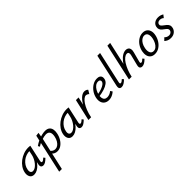

<svg xmlns="http://www.w3.org/2000/svg" viewBox="183 -1956 3490 3490"><g transform="rotate(-45 1927.5 -211.0)"><path d="M126 7Q66 7 41.5 -37Q17 -81 29 -143Q40 -200 74 -250Q108 -300 158.5 -338Q209 -376 269.5 -398Q330 -420 395 -420Q411 -420 422.5 -418.5Q434 -417 444 -416L374 -97Q366 -55 391 -55Q405 -55 422 -66.5Q439 -78 459 -97L483 -66Q447 -31 418 -12.5Q389 6 361 6Q341 6 326.5 -3Q312 -12 307.5 -30Q303 -48 309 -77L346 -243L387 -277Q374 -218 347 -167Q320 -116 284 -76.5Q248 -37 207 -15Q166 7 126 7ZM154 -55Q184 -55 214 -74Q244 -93 271 -125.5Q298 -158 318 -198Q338 -238 346 -278L369 -386L407 -356Q399 -358 390 -358.5Q381 -359 373 -359Q323 -359 278 -343Q233 -327 197 -298Q161 -269 136 -230Q111 -191 103 -143Q95 -98 110.5 -76.5Q126 -55 154 -55Z M482 289 650 -468 715 -476 694 -348 551 289ZM725 6Q691 6 665 -6Q639 -18 621.5 -37Q604 -56 595 -78L624 -110Q641 -82 666.5 -65.5Q692 -49 722 -49Q757 -49 787 -69.5Q817 -90 840.5 -128.5Q864 -167 874 -217Q889 -286 868.5 -324Q848 -362 789 -362Q767 -362 738.5 -356Q710 -350 678 -339.5Q646 -329 614.5 -314Q583 -299 556 -280L537 -314Q583 -348 634.5 -371Q686 -394 735.5 -406Q785 -418 822 -418Q878 -418 909 -393.5Q940 -369 949 -327.5Q958 -286 948 -235Q936 -169 903.5 -114.5Q871 -60 825 -27Q779 6 725 6Z M1111 7Q1051 7 1026.5 -37Q1002 -81 1014 -143Q1025 -200 1059 -250Q1093 -300 1143.5 -338Q1194 -376 1254.5 -398Q1315 -420 1380 -420Q1396 -420 1407.5 -418.5Q1419 -417 1429 -416L1359 -97Q1351 -55 1376 -55Q1390 -55 1407 -66.5Q1424 -78 1444 -97L1468 -66Q1432 -31 1403 -12.5Q1374 6 1346 6Q1326 6 1311.5 -3Q1297 -12 1292.5 -30Q1288 -48 1294 -77L1331 -243L1372 -277Q1359 -218 1332 -167Q1305 -116 1269 -76.5Q1233 -37 1192 -15Q1151 7 1111 7ZM1139 -55Q1169 -55 1199 -74Q1229 -93 1256 -125.5Q1283 -158 1303 -198Q1323 -238 1331 -278L1354 -386L1392 -356Q1384 -358 1375 -358.5Q1366 -359 1358 -359Q1308 -359 1263 -343Q1218 -327 1182 -298Q1146 -269 1121 -230Q1096 -191 1088 -143Q1080 -98 1095.5 -76.5Q1111 -55 1139 -55Z M1555 0Q1584 -132 1630.5 -226.5Q1677 -321 1730.5 -371Q1784 -421 1834 -421Q1853 -421 1874.5 -414Q1896 -407 1908 -390L1866 -320Q1854 -335 1836 -342.5Q1818 -350 1804 -350Q1780 -350 1749.5 -326Q1719 -302 1689 -256.5Q1659 -211 1633 -146Q1607 -81 1592 0ZM1522 0 1617 -416H1685L1590 0Z M2044 10Q1991 10 1955.5 -15.5Q1920 -41 1907 -86.5Q1894 -132 1907 -192Q1921 -255 1959 -308Q1997 -361 2050.5 -393Q2104 -425 2164 -425Q2205 -425 2227 -410.5Q2249 -396 2255.5 -372Q2262 -348 2256 -321Q2247 -275 2205.5 -243.5Q2164 -212 2101 -192Q2038 -172 1963 -162L1966 -207Q2029 -217 2077 -234Q2125 -251 2154 -272.5Q2183 -294 2189 -318Q2191 -327 2189 -339.5Q2187 -352 2176 -361.5Q2165 -371 2140 -371Q2101 -371 2068.5 -346Q2036 -321 2013.5 -281Q1991 -241 1980 -197Q1970 -153 1975 -119Q1980 -85 2001.5 -66.5Q2023 -48 2059 -48Q2084 -48 2114.5 -58.5Q2145 -69 2174 -94L2200 -55Q2178 -35 2152 -20Q2126 -5 2099 2.5Q2072 10 2044 10Z M2375 6Q2354 6 2340 -2.5Q2326 -11 2321.5 -29.5Q2317 -48 2323 -77L2463 -711H2533L2397 -97Q2393 -78 2396 -67.5Q2399 -57 2413 -57Q2427 -57 2442 -67.5Q2457 -78 2478 -97L2503 -66Q2469 -32 2437 -13Q2405 6 2375 6Z M2903 6Q2883 6 2868.5 -3Q2854 -12 2849.5 -30Q2845 -48 2852 -77L2903 -281Q2912 -314 2904.5 -336.5Q2897 -359 2867 -359Q2835 -359 2800 -331.5Q2765 -304 2733.5 -254.5Q2702 -205 2676 -140.5Q2650 -76 2634 0H2583Q2606 -99 2641.5 -177Q2677 -255 2720.5 -309.5Q2764 -364 2810 -392.5Q2856 -421 2900 -421Q2931 -421 2952.5 -406.5Q2974 -392 2981 -362.5Q2988 -333 2976 -289L2925 -97Q2920 -78 2923.5 -67.5Q2927 -57 2941 -57Q2954 -57 2969.5 -67.5Q2985 -78 3005 -97L3030 -66Q2997 -32 2965 -13Q2933 6 2903 6ZM2564 0 2721 -711H2792L2633 0Z M3228 9Q3174 9 3140.5 -17.5Q3107 -44 3096 -89.5Q3085 -135 3096 -192Q3109 -257 3144.5 -310Q3180 -363 3231 -394Q3282 -425 3340 -425Q3393 -425 3426.5 -399.5Q3460 -374 3472.5 -329Q3485 -284 3472 -225Q3459 -162 3424 -108.5Q3389 -55 3338.5 -23Q3288 9 3228 9ZM3246 -46Q3284 -46 3314 -70.5Q3344 -95 3365 -135Q3386 -175 3395 -220Q3408 -284 3390.5 -326.5Q3373 -369 3323 -369Q3289 -369 3258.5 -347.5Q3228 -326 3205.5 -287.5Q3183 -249 3173 -197Q3160 -129 3179.5 -87.5Q3199 -46 3246 -46Z M3637 9Q3593 9 3561.5 -6.5Q3530 -22 3512 -39L3561 -88Q3573 -73 3596.5 -61Q3620 -49 3648 -49Q3678 -49 3697.5 -65.5Q3717 -82 3722 -104Q3727 -129 3713 -147Q3699 -165 3676 -181Q3653 -197 3630.5 -216Q3608 -235 3596.5 -261.5Q3585 -288 3593 -326Q3603 -372 3641.5 -398.5Q3680 -425 3735 -425Q3769 -425 3795.5 -416Q3822 -407 3842 -394L3800 -340Q3788 -354 3768 -362Q3748 -370 3726 -370Q3696 -370 3678.5 -356.5Q3661 -343 3657 -323Q3652 -301 3666.5 -283.5Q3681 -266 3704 -250Q3727 -234 3750 -214.5Q3773 -195 3785.5 -168Q3798 -141 3789 -101Q3778 -54 3738.5 -22.5Q3699 9 3637 9Z"/></g></svg>

Font: Ysabeau Office Medium
Style: Italic
Weight: 500
Italic angle: -12°
Designer: Christian Thalmann (Catharsis Fonts)
Version: Version 2.001;gftools[0.9.30]; featfreeze: tnum,lnum,ss02